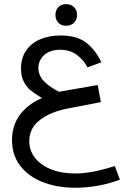

<svg xmlns="http://www.w3.org/2000/svg" viewBox="-20 -726 640 928"><path d="M38 -48.5Q38 -121 77.5 -172.8Q117 -224.5 183 -252L172 -259Q144 -276 126 -291Q108 -306 94.8 -331.8Q81.5 -357.5 81.5 -395Q81.5 -445 105.8 -481Q130 -517 173.5 -535.8Q217 -554.5 273 -554.5Q351 -554.5 396 -520.2Q441 -486 470 -425L402.5 -400.5Q387 -433 353.5 -459.2Q320 -485.5 269.5 -485.5Q237 -485.5 213.5 -473.5Q190 -461.5 177.8 -441.5Q165.5 -421.5 165.5 -398Q165.5 -361.5 192.2 -333.8Q219 -306 265 -282.5L452.5 -315L467.5 -232.5L307 -201.5Q224 -185.5 172.8 -146Q121.5 -106.5 121.5 -44Q121.5 1.5 149.2 37Q177 72.5 227.2 92.5Q277.5 112.5 342 112.5Q382 112.5 428.2 104Q474.5 95.5 535 76.5L559.5 142Q512.5 161 455.2 171.2Q398 181.5 344 181.5Q257 181.5 187.5 154.5Q118 127.5 78 75.5Q38 23.5 38 -48.5ZM248 -654Q248 -677 262.2 -691.5Q276.5 -706 299.5 -706Q323 -706 337.8 -691.5Q352.5 -677 352.5 -654Q352.5 -631 337.8 -616.2Q323 -601.5 299.5 -601.5Q276.5 -601.5 262.2 -616Q248 -630.5 248 -654Z"/></svg>

Font: JuliaMono
Style: Italic
Weight: 400
Italic angle: -9°
Monospace: yes
Designer: cormullion
Foundry: corm
Version: Version 0.057; ttfautohint (v1.8.4)